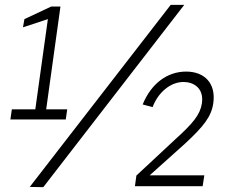

<svg xmlns="http://www.w3.org/2000/svg" viewBox="-20 -770 933 794"><path d="M818 0 825 -45H599L744 -175C823 -248 854 -288 862 -343C874 -426 825 -474 750 -474C671 -474 605 -424 570 -338L611 -327C634 -388 685 -431 739 -431C779 -431 824 -407 815 -343C808 -296 778 -260 705 -194L544 -44L538 0ZM29 -318 23 -276H252L258 -318H171L230 -743H192L81 -691L75 -657L178 -691L126 -318ZM686 -750 103 3 159 4 742 -750Z"/></svg>

Font: Cheyenne Sans Light
Style: Italic
Weight: 300
Italic angle: -8.13011°
Designer: The Public Sans project authors (U.S. Web Design System), Libre Franklin designed by Pablo Impallari and Rodrigo Fuenzal
Foundry: The Cheyenne Sans Project Authors
Version: Version 2.007